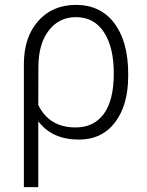

<svg xmlns="http://www.w3.org/2000/svg" viewBox="-20 -558 597 781"><path d="M289.1 -538.1Q389.2 -538.1 445.3 -463.1Q501.5 -388.2 501.5 -257.3V-249.5Q501.5 -130.4 448 -60.3Q394.5 9.8 300.8 9.8Q192.4 9.8 135.7 -64.5V203.1H77.1V-299.8Q78.1 -408.7 136.2 -473.4Q194.3 -538.1 289.1 -538.1ZM135.7 -130.9Q180.2 -39.6 287.6 -39.6Q361.3 -39.6 402.1 -94.5Q442.9 -149.4 442.9 -259.8Q442.9 -365.7 402.8 -427Q362.8 -488.3 289.1 -488.3Q220.2 -488.3 178.5 -434.1Q136.7 -379.9 136.2 -287.6Z"/></svg>

Font: Roboto-Light
Style: Regular
Weight: 300
Designer: Google
Version: Version 2.137; 2017